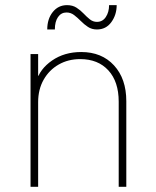

<svg xmlns="http://www.w3.org/2000/svg" viewBox="-20 -720 602 740"><path d="M97.7 0V-511.7H127V-427.7H141.6L120.1 -406.2Q133.3 -454.1 180.7 -486.8Q228 -519.5 293 -519.5Q372.1 -519.5 419.4 -468Q466.8 -416.5 466.8 -330.1V0H437.5V-328.1Q437.5 -405.3 397.7 -448.7Q357.9 -492.2 289.1 -492.2Q242.7 -492.2 206.1 -471.2Q169.4 -450.2 148.2 -412.8Q127 -375.5 127 -326.2V0ZM162.1 -606.4Q162.1 -647 183.3 -673.6Q204.6 -700.2 238.3 -700.2Q259.8 -700.2 274.9 -690.4Q290 -680.7 302 -668Q314 -655.3 326.2 -645.5Q338.4 -635.7 353.5 -635.7Q375.5 -635.7 387.9 -654.5Q400.4 -673.3 400.4 -700.2H429.7Q429.7 -663.1 409.2 -634.8Q388.7 -606.4 353.5 -606.4Q334 -606.4 319.1 -616.2Q304.2 -626 291.3 -639.2Q278.3 -652.3 265.4 -662.1Q252.4 -671.9 236.3 -671.9Q215.8 -671.9 203.6 -654.3Q191.4 -636.7 191.4 -606.4Z"/></svg>

Font: Reddit Mono ExtraLight
Style: Regular
Weight: 250
Monospace: yes
Designer: Stephen Hutchings
Foundry: Reddit
Version: Version 1.014